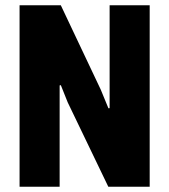

<svg xmlns="http://www.w3.org/2000/svg" viewBox="-20 -706 640 726"><path d="M54 0V-686H210L361 -367L390 -296.5L394.5 -297V-686H546V0H389.5L236 -319L210 -384L205.5 -383V0Z"/></svg>

Font: Chivo Mono Medium
Style: Regular
Weight: 500
Monospace: yes
Designer: Hector Gatti
Foundry: Omnibus-Type
Version: Version 1.008